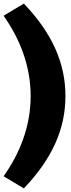

<svg xmlns="http://www.w3.org/2000/svg" viewBox="-27 -828 395 1071"><path d="M338 -292C338 -108 264 57 106 223L-7 155C83 29 144 -123 144 -292C144 -461 83 -613 -7 -740C30 -762 68 -786 106 -808C264 -643 338 -476 338 -292Z"/></svg>

Font: Repo Black
Style: Regular
Weight: 900
Designer: Stefan Peev
Foundry: Context Ltd
Version: Version 1.502